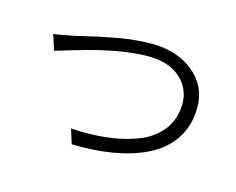

<svg xmlns="http://www.w3.org/2000/svg" viewBox="-102 -823 1204 979"><g transform="rotate(20 500.0 -333.5)"><path d="M114.3 -438.5 81.1 -517.6Q98.6 -520.5 186.5 -545.9Q195.3 -548.8 236.8 -562.5Q278.3 -576.2 304.2 -584Q330.1 -591.8 376 -605Q421.9 -618.2 457 -625.5Q492.2 -632.8 534.2 -638.7Q576.2 -644.5 610.4 -644.5Q735.4 -644.5 818.4 -575.7Q901.4 -506.8 901.4 -387.7Q901.4 -299.8 859.4 -231.9Q817.4 -164.1 742.7 -120.6Q668 -77.1 572.8 -52.7Q477.5 -28.3 362.3 -21.5L331.1 -95.7Q432.6 -98.6 517.6 -115.7Q602.5 -132.8 672.9 -166.5Q743.2 -200.2 783.2 -256.8Q823.2 -313.5 823.2 -388.7Q823.2 -470.7 765.6 -524.4Q708 -578.1 609.4 -578.1Q579.1 -578.1 542.5 -572.8Q505.9 -567.4 473.1 -560.5Q440.4 -553.7 398.4 -541.5Q356.4 -529.3 328.1 -520Q299.8 -510.7 258.8 -495.1Q217.8 -479.5 200.2 -472.7Q182.6 -465.8 148.9 -452.1Q115.2 -438.5 114.3 -438.5Z"/></g></svg>

Font: Gen Shin Gothic Normal
Style: Regular
Weight: 300
Designer: [Source Han Sans]
Ryoko NISHIZUKA  (kana & ideographs); Paul D. Hunt (Latin, Greek & Cyrillic); Wenlong ZHANG  (bopomofo
Version: Version 1.002.20150607